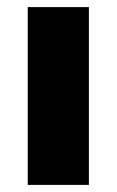

<svg xmlns="http://www.w3.org/2000/svg" viewBox="-20 -520 328 540"><path d="M58 0H230V-500H58Z"/></svg>

Font: Source Sans Pro Black
Style: Regular
Weight: 900
Designer: Paul D. Hunt
Foundry: Adobe Systems Incorporated
Version: Version 3.006;hotconv 1.0.111;makeotfexe 2.5.65597